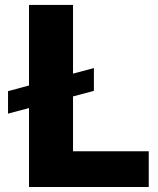

<svg xmlns="http://www.w3.org/2000/svg" viewBox="-20 -747 633 767"><path d="M355.1 -475.1V-383.9L271.7 -361.9V-142.8H574.2V0H95.9V-315.3L12.1 -293V-382.8L95.9 -405.5V-727.3H271.7V-452.8Z"/></svg>

Font: Inter UI Extra Bold
Style: Regular
Weight: 800
Designer: Rasmus Andersson
Foundry: rsms
Version: 3.2;8d6f07862